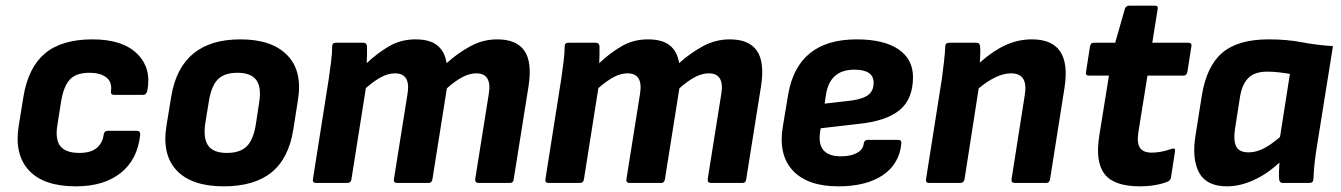

<svg xmlns="http://www.w3.org/2000/svg" viewBox="-20 -646 4735 678"><path d="M248 12Q134 12 82 -44.5Q30 -101 46 -201L63 -306Q80 -408 139 -457.5Q198 -507 307 -507Q413 -507 464.5 -456Q516 -405 500 -325Q496 -311 486 -311H383Q370 -311 372 -325Q376 -357 355 -373Q334 -389 296 -389Q249 -389 227 -365.5Q205 -342 196 -289L183 -207Q174 -154 193 -130Q212 -106 260 -106Q301 -106 321.5 -123.5Q342 -141 346 -170Q348 -184 360 -184H463Q476 -184 475 -170Q466 -83 406.5 -35.5Q347 12 248 12Z M770 12Q657 12 604 -44Q551 -100 568 -203L585 -307Q619 -507 829 -507Q940 -507 994.5 -451Q1049 -395 1032 -292L1016 -190Q1000 -87 939 -37.5Q878 12 770 12ZM781 -106Q827 -106 850.5 -128.5Q874 -151 883 -204L895 -283Q904 -338 885 -363.5Q866 -389 819 -389Q773 -389 750 -366.5Q727 -344 718 -291L705 -211Q697 -158 715 -132Q733 -106 781 -106Z M1096 0Q1083 0 1085 -13L1141 -368Q1145 -398 1149 -427.5Q1153 -457 1153 -482Q1153 -495 1166 -495H1263Q1275 -495 1276 -482Q1276 -469 1276 -454Q1276 -439 1275 -423Q1313 -459 1354.5 -483Q1396 -507 1447 -507Q1498 -507 1524.5 -485.5Q1551 -464 1557 -423Q1597 -459 1641.5 -483Q1686 -507 1736 -507Q1804 -507 1832 -466.5Q1860 -426 1846 -339L1794 -13Q1793 0 1781 0H1670Q1657 0 1658 -13L1706 -314Q1718 -387 1662 -387Q1638 -387 1612.5 -373.5Q1587 -360 1558 -334L1507 -13Q1505 0 1494 0H1383Q1369 0 1371 -13L1419 -314Q1431 -387 1375 -387Q1351 -387 1326.5 -374Q1302 -361 1272 -335L1221 -13Q1219 0 1207 0Z M1917 0Q1904 0 1906 -13L1962 -368Q1966 -398 1970 -427.5Q1974 -457 1974 -482Q1974 -495 1987 -495H2084Q2096 -495 2097 -482Q2097 -469 2097 -454Q2097 -439 2096 -423Q2134 -459 2175.5 -483Q2217 -507 2268 -507Q2319 -507 2345.5 -485.5Q2372 -464 2378 -423Q2418 -459 2462.5 -483Q2507 -507 2557 -507Q2625 -507 2653 -466.5Q2681 -426 2667 -339L2615 -13Q2614 0 2602 0H2491Q2478 0 2479 -13L2527 -314Q2539 -387 2483 -387Q2459 -387 2433.5 -373.5Q2408 -360 2379 -334L2328 -13Q2326 0 2315 0H2204Q2190 0 2192 -13L2240 -314Q2252 -387 2196 -387Q2172 -387 2147.5 -374Q2123 -361 2093 -335L2042 -13Q2040 0 2028 0Z M2940 12Q2831 12 2779 -44.5Q2727 -101 2745 -203L2763 -311Q2796 -507 3005 -507Q3101 -507 3152.5 -472Q3204 -437 3204 -374Q3204 -296 3156.5 -257Q3109 -218 3008 -208L2878 -193L2876 -180Q2863 -94 2950 -94Q2984 -94 3006 -106Q3028 -118 3030 -139Q3032 -152 3044 -152H3151Q3164 -152 3163 -140Q3156 -67 3097.5 -27.5Q3039 12 2940 12ZM2892 -280 2987 -291Q3029 -297 3047 -311.5Q3065 -326 3065 -354Q3065 -400 2997 -400Q2911 -400 2897 -313Z M3261 0Q3248 0 3250 -13L3306 -368Q3310 -397 3313.5 -428Q3317 -459 3318 -482Q3318 -495 3332 -495H3428Q3440 -495 3441 -482Q3442 -472 3441.5 -456Q3441 -440 3440 -425Q3486 -466 3530.5 -486.5Q3575 -507 3624 -507Q3766 -507 3739 -336L3688 -13Q3686 0 3675 0H3564Q3550 0 3552 -13L3599 -312Q3611 -387 3550 -387Q3500 -387 3436 -334L3386 -13Q3383 0 3372 0Z M4005 12Q3914 12 3880.5 -31.5Q3847 -75 3862 -168L3896 -379H3826Q3812 -379 3815 -392L3829 -482Q3831 -495 3842 -495H3918L3952 -614Q3956 -626 3967 -626H4058Q4071 -626 4068 -614L4049 -495H4176Q4190 -495 4187 -482L4173 -392Q4170 -379 4160 -379H4032L4000 -180Q3994 -141 4005.5 -124Q4017 -107 4047 -107Q4079 -107 4116 -120Q4132 -126 4129 -110L4115 -19Q4113 -8 4102 -4Q4081 4 4056.5 8Q4032 12 4005 12Z M4313 12Q4240 12 4214 -37Q4188 -86 4202 -170L4224 -309Q4241 -413 4296.5 -460Q4352 -507 4460 -507Q4524 -507 4576 -497Q4628 -487 4687 -483L4630 -127Q4625 -97 4622 -68.5Q4619 -40 4618 -13Q4617 0 4604 0H4510Q4498 0 4497 -13Q4496 -26 4496.5 -41.5Q4497 -57 4498 -72Q4454 -31 4406 -9.5Q4358 12 4313 12ZM4389 -108Q4415 -108 4441 -121Q4467 -134 4500 -162L4535 -385Q4518 -388 4497 -390.5Q4476 -393 4455 -393Q4410 -393 4387.5 -370Q4365 -347 4358 -299L4341 -190Q4335 -151 4345 -129.5Q4355 -108 4389 -108Z"/></svg>

Font: Sofia Sans ExtraBold
Style: Italic
Weight: 800
Italic angle: -9°
Designer: Botio Nikoltchev, Ani Petrova
Foundry: lettersoup
Version: Version 4.100; ttfautohint (v1.8.4.7-5d5b)